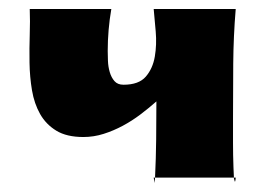

<svg xmlns="http://www.w3.org/2000/svg" viewBox="-20 -395 567 426"><path d="M497 -133Q497 -106 497 -78.5Q497 -51 498 -24L499 -1H324Q326 -43 326.5 -85.5Q327 -128 327 -170Q310 -155 291.5 -141Q273 -127 252.5 -116Q232 -105 210 -98Q188 -91 165 -91Q128 -91 105 -105Q82 -119 69 -142Q56 -165 51 -194.5Q46 -224 45.5 -256Q45 -288 46 -318.5Q47 -349 46 -375H227Q223 -352 221 -328.5Q219 -305 219 -282Q219 -273 219.5 -260Q220 -247 223.5 -235Q227 -223 234 -215Q241 -207 254 -207Q288 -207 303.5 -225Q319 -243 323.5 -269.5Q328 -296 325.5 -325Q323 -354 321 -375H503Q498 -315 497.5 -254Q497 -193 497 -133ZM503 -1Q503 0 502.5 4Q502 8 501 8Q501 8 499 1V-1ZM321 -1H324Q324 2 323.5 5Q323 8 323 11Z"/></svg>

Font: CAT Rhythmus
Style: Regular
Weight: 400
Designer: Peter Wiegel nach alter Vorlage
Foundry: Peter Wiegel
Version: 1.000